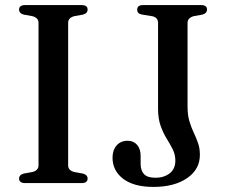

<svg xmlns="http://www.w3.org/2000/svg" viewBox="-20 -720 886 755"><path d="M248 -70Q248 -59.5 254.2 -53Q260.5 -46.5 272.5 -43.5L306 -37.5Q324.5 -32.5 324.5 -17.5Q324.5 -9.5 318.8 -4.8Q313 0 300.5 0H79Q67 0 61 -4.8Q55 -9.5 55 -17.5Q55 -32.5 73.5 -37.5L107 -43.5Q119 -46.5 125.2 -53Q131.5 -59.5 131.5 -70V-630Q131.5 -640.5 125.2 -647Q119 -653.5 107 -656.5L73.5 -662.5Q55 -667.5 55 -682.5Q55 -691 61 -695.5Q67 -700 79 -700H300.5Q313 -700 318.8 -695.5Q324.5 -691 324.5 -682.5Q324.5 -667.5 306 -662.5L272.5 -656.5Q260.5 -653.5 254.2 -647Q248 -640.5 248 -630ZM766 -111Q766 -54 715.8 -19.5Q665.5 15 583.5 15Q506 15 464.2 -17Q422.5 -49 422.5 -100Q422.5 -129.5 438.5 -148Q454.5 -166.5 482.5 -166.5Q505 -166.5 519 -150.5Q533 -134.5 533 -106.5V-75.5Q533 -50 546.2 -35.5Q559.5 -21 591.5 -21Q624.5 -21 647 -38.2Q669.5 -55.5 669.5 -88.5Q669.5 -112.5 659.2 -132.8Q649 -153 635.5 -174.8Q622 -196.5 611.8 -224.8Q601.5 -253 601.5 -293V-630Q601.5 -640.5 595.5 -647.5Q589.5 -654.5 577 -656.5L539.5 -662.5Q528.5 -664.5 524 -669.2Q519.5 -674 519.5 -682.5Q519.5 -691 525.2 -695.5Q531 -700 543 -700H770.5Q783 -700 788.5 -695.5Q794 -691 794 -682.5Q794 -667.5 775.5 -662.5L742 -656.5Q730.5 -653.5 724 -647Q717.5 -640.5 717.5 -630V-301Q717.5 -267 725 -242.5Q732.5 -218 742 -198Q751.5 -178 758.8 -157.5Q766 -137 766 -111Z"/></svg>

Font: Fraunces 18pt
Style: Regular
Weight: 400
Version: Version 1.000;[b76b70a41]